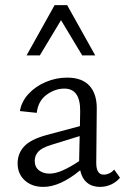

<svg xmlns="http://www.w3.org/2000/svg" viewBox="-20 -726 494 752"><path d="M294 -59Q215 6 150 6Q105 6 77 -19.5Q49 -45 49 -86Q49 -125 74.5 -152.5Q100 -180 162 -197L293 -232L294 -290Q295 -379 232 -379Q195 -379 162 -354.5Q129 -330 124 -284L58 -291Q64 -328 91.5 -358Q119 -388 159.5 -405Q200 -422 243 -422Q302 -422 331 -389.5Q360 -357 359 -298L357 -88Q357 -42 386 -42Q397 -42 408 -47Q419 -52 427 -62L450 -30Q436 -13 415.5 -3.5Q395 6 371 6Q341 6 321 -10.5Q301 -27 294 -59ZM194 -706H243L353 -509H302L219 -647L136 -509H84ZM174 -46Q197 -46 225.5 -58.5Q254 -71 290 -95V-101L292 -193L179 -158Q143 -147 129.5 -131.5Q116 -116 116 -96Q116 -72 132.5 -59Q149 -46 174 -46Z"/></svg>

Font: QiushuiShotai Bright
Style: Regular
Weight: 400
Designer: Christian Thalmann (Catharsis Fonts)
Version: Version 1.250;